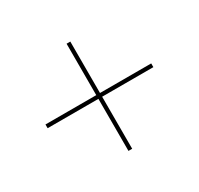

<svg xmlns="http://www.w3.org/2000/svg" viewBox="-116 -744 833 802"><g transform="rotate(-30 300.0 -342.5)"><path d="M290 -84V-335H45V-353H290V-601H308V-353H555V-335H308V-84Z"/></g></svg>

Font: Grandiflora One
Style: Regular
Weight: 400
Designer: Haesung Cho
Foundry: JAMO
Version: Version 1.000; ttfautohint (v1.8.4.7-5d5b);gftools[0.9.28]